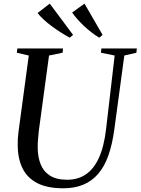

<svg xmlns="http://www.w3.org/2000/svg" viewBox="-20 -1004 757 1034"><path d="M649.5 -705 595.5 -306Q584.5 -225 563.2 -165.5Q542 -106 508.2 -67.2Q474.5 -28.5 428 -9.2Q381.5 10 320.5 10Q234.5 10 180.5 -18Q126.5 -46 101 -98.2Q75.5 -150.5 75.5 -222.5Q75 -239.5 76 -257.2Q77 -275 79.5 -293.5L135 -705L70.5 -720L73.5 -743H319.5L317 -720L244 -705L189 -299Q186.5 -275.5 184.8 -253.2Q183 -231 183 -211Q183 -160.5 198.2 -121Q213.5 -81.5 248.2 -58.8Q283 -36 342.5 -36Q399.5 -36 442.2 -64.8Q485 -93.5 512.8 -154.2Q540.5 -215 551.5 -311L597.5 -705L523.5 -720L526 -743H717L714.5 -720ZM532.5 -816 514.5 -801Q492 -814.5 471 -831Q450 -847.5 431.2 -865.2Q412.5 -883 396.5 -901Q380.5 -919 368.5 -936.5L435 -984.5ZM373.5 -816 355.5 -801Q331 -814.5 305.8 -830.5Q280.5 -846.5 257.5 -863.8Q234.5 -881 215 -898.8Q195.5 -916.5 182.5 -934L248 -984.5Z"/></svg>

Font: Merriweather 120pt
Style: Italic
Weight: 400
Italic angle: -7.8°
Version: Version 2.101